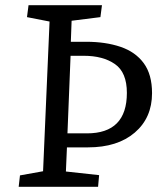

<svg xmlns="http://www.w3.org/2000/svg" viewBox="-20 -720 640 740"><path d="M52 0 57 -44 146 -60 171 -637 84 -654 90 -700H373L367 -654L256 -640L253 -559H312Q387 -559 444.5 -539.5Q502 -520 534 -476.5Q566 -433 566 -361Q566 -266 499.5 -209Q433 -152 319 -152H238L234 -59L362 -45L358 0ZM240 -206H315Q469 -206 469 -362Q469 -441 423 -473Q377 -505 303 -505H252Z"/></svg>

Font: Literata 12pt
Style: Italic
Weight: 400
Italic angle: -2°
Designer: Latin by Veronika Burian and Jose Scaglione. Greek by Irene Vlachou. Cyrillic by Vera Evstafieva
Foundry: TypeTogether
Version: Version 3.002